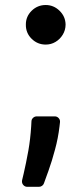

<svg xmlns="http://www.w3.org/2000/svg" viewBox="-20 -557 329 755"><path d="M66.4 156.6Q66.4 153.4 66.8 152L72.8 126.8L74.6 118.6Q81.3 90.9 91.6 34.8Q99.4 -9.6 102.6 -59.7L103.7 -79.9Q104 -88.1 110.3 -93.8Q116.5 -99.4 124.6 -99.4H195.3Q204.5 -99.4 210.8 -92.5Q217 -85.6 215.9 -76.3L214.1 -60.4Q208.5 -13.1 196.4 30.9Q184.7 75.3 170.1 116.1L167.3 123.6Q161.2 141.7 152.7 164.1Q150.6 170.1 145.2 173.8Q139.9 177.6 133.2 177.6H87Q78.5 177.6 72.4 171.3Q66.4 165.1 66.4 156.6ZM81.7 -459.9Q81.3 -491.8 104.4 -514.6Q127.5 -537.3 159.8 -537.3Q191.1 -537.3 214.3 -514.6Q237.6 -491.8 237.9 -459.9Q237.6 -438.2 226.7 -420.5Q215.9 -402.7 198.3 -392.2Q180.8 -381.7 159.8 -381.7Q127.5 -381.7 104.4 -404.5Q81.3 -427.2 81.7 -459.9Z"/></svg>

Font: DeltaSans SemiBold
Style: Regular
Weight: 600
Designer: Rasmus Andersson
Foundry: rsms
Version: Version 3.012